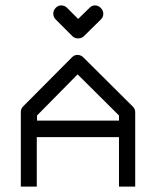

<svg xmlns="http://www.w3.org/2000/svg" viewBox="-20 -739 580 710"><path d="M206 -719Q219 -719 228 -710L269 -669L311 -710Q320 -719 331 -719Q343.5 -719 352.8 -709.5Q362 -700 362 -688Q362 -676 353 -667L290 -605Q282 -597 268 -597Q256 -597 248 -605L186 -667Q177 -676 177 -689Q177 -701 186 -710Q195 -719 206 -719ZM116 -232V-49H57V-325Q57 -337 66 -346L246 -527Q255 -536 266 -536Q279 -536 288 -527L471 -345Q480 -336 480 -324V-49H420V-232ZM117 -293H420V-312L267 -464L117 -312Z"/></svg>

Font: ibm3270
Style: Regular
Weight: 400
Monospace: yes
Version: Version 2.0.3